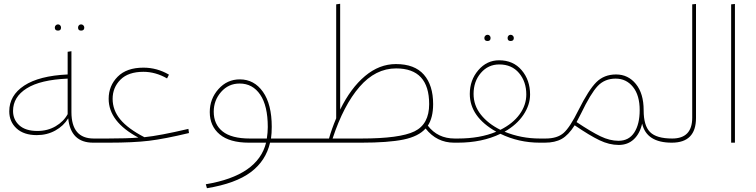

<svg xmlns="http://www.w3.org/2000/svg" viewBox="-20 -755 4002 1016"><path d="M287 -593Q270 -593 270 -609Q270 -616 275 -621Q280 -626 287 -626Q294 -626 298.5 -621Q303 -616 303 -609Q303 -593 287 -593ZM409 -593Q393 -593 393 -609Q393 -616 397.5 -621Q402 -626 409 -626Q416 -626 421 -621Q426 -616 426 -609Q426 -593 409 -593ZM485 -22 497 -11 483 0H473Q354 0 341 -129Q317 -89 273 -64.5Q229 -40 175 -40Q106 -40 67.5 -75.5Q29 -111 29 -166Q29 -250 108 -302Q187 -354 338 -361V-481L358 -484V-162Q358 -22 476 -22ZM178 -62Q232 -62 274.5 -87Q317 -112 338 -151V-339Q194 -333 121.5 -287.5Q49 -242 49 -168Q49 -122 82 -92Q115 -62 178 -62Z M977 -73 980 -51Q851 -20 768 -10Q685 0 555 0H483L468 -11L485 -22H550Q654 -22 712 -27Q555 -111 555 -232Q555 -301 602.5 -349Q650 -397 739 -397Q811 -397 874 -360L864 -340Q803 -375 739 -375Q659 -375 617.5 -333.5Q576 -292 576 -232Q576 -172 616.5 -123Q657 -74 744 -29Q824 -37 977 -73Z M1538 -11 1524 0H1409Q1387 96 1307 156Q1227 216 1075 241L1069 220Q1345 174 1388 0H1297Q1195 0 1142.5 -44Q1090 -88 1090 -162Q1090 -232 1136 -283.5Q1182 -335 1249 -335Q1325 -335 1371.5 -269Q1418 -203 1418 -84Q1418 -49 1414 -22H1526ZM1111 -164Q1111 -97 1158 -59.5Q1205 -22 1302 -22H1390H1392Q1397 -54 1397 -83Q1397 -195 1357 -254Q1317 -313 1248 -313Q1189 -313 1150 -268.5Q1111 -224 1111 -164Z M2386 -22 2398 -11 2383 0Q2291 0 2232 -75Q2195 -33 2115 -16.5Q2035 0 1892 0H1524L1509 -11L1526 -22H1721Q1735 -72 1759 -129V-732L1780 -735V-175Q1836 -289 1911.5 -352.5Q1987 -416 2075 -416Q2174 -416 2223 -360Q2272 -304 2272 -204Q2272 -133 2244 -90Q2296 -22 2386 -22ZM1892 -22Q2096 -22 2173.5 -60Q2251 -98 2251 -204Q2251 -393 2076 -393Q1967 -393 1882.5 -295.5Q1798 -198 1740 -22Z M2560 -538Q2543 -538 2543 -554Q2543 -561 2548 -566Q2553 -571 2560 -571Q2567 -571 2571.5 -566Q2576 -561 2576 -554Q2576 -538 2560 -538ZM2682 -538Q2666 -538 2666 -554Q2666 -561 2670.5 -566Q2675 -571 2682 -571Q2689 -571 2694 -566Q2699 -561 2699 -554Q2699 -538 2682 -538ZM2861 -22 2873 -11 2859 0H2836Q2725 0 2628 -47Q2531 0 2402 0H2383L2368 -11L2385 -22H2404Q2520 -22 2606 -58Q2466 -137 2466 -258Q2466 -331 2511 -383.5Q2556 -436 2621 -436Q2696 -436 2740.5 -383.5Q2785 -331 2785 -255Q2785 -200 2750 -147.5Q2715 -95 2650 -58Q2738 -22 2836 -22ZM2486 -258Q2486 -197 2524.5 -148.5Q2563 -100 2628 -68Q2694 -101 2729.5 -150Q2765 -199 2765 -255Q2765 -323 2726.5 -368.5Q2688 -414 2622 -414Q2563 -414 2524.5 -369Q2486 -324 2486 -258Z M3537 -22 3550 -11 3535 0Q3401 0 3378 -101Q3366 -48 3334 -18Q3302 12 3254 12Q3204 12 3152 -13Q3100 -38 3021 -92Q2988 -40 2952.5 -20Q2917 0 2863 0H2859L2844 -11L2861 -22H2867Q2929 -22 2962.5 -51.5Q2996 -81 3041 -172Q3095 -280 3136 -320.5Q3177 -361 3240 -361Q3304 -361 3345 -310.5Q3386 -260 3386 -172V-171Q3386 -90 3420 -56Q3454 -22 3537 -22ZM3253 -10Q3308 -10 3336.5 -54Q3365 -98 3365 -172Q3365 -251 3329.5 -295Q3294 -339 3238 -339Q3180 -339 3143 -300Q3106 -261 3054 -153Q3036 -118 3031 -109Q3109 -57 3158 -33.5Q3207 -10 3253 -10Z M3535 0 3520 -11 3537 -22Q3643 -22 3643 -132V-732L3663 -734V-131Q3663 0 3535 0Z M3869 0H3849V-732L3869 -734Z"/></svg>

Font: FiraGO Thin
Style: Regular
Weight: 100
Designer: bBox Type
Foundry: bBox Type GmbH
Version: Version 1.001;PS 001.001;hotconv 1.0.88;makeotf.lib2.5.64775